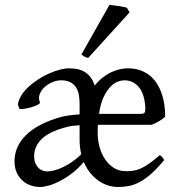

<svg xmlns="http://www.w3.org/2000/svg" viewBox="-20 -747 732 782"><path d="M652.8 -272Q643.1 -262.2 628.4 -253.7Q613.8 -245.1 598.1 -238.8H378.9Q377.9 -230.5 377.9 -221.7V-204.1Q377.9 -175.8 385.5 -148.2Q393.1 -120.6 407.7 -98.6Q422.4 -76.7 443.6 -63.2Q464.8 -49.8 492.2 -49.8Q507.3 -49.8 521.2 -51.5Q535.2 -53.2 551 -59.8Q566.9 -66.4 585.9 -79.6Q605 -92.8 630.9 -115.2Q637.2 -111.8 641.8 -105.5Q646.5 -99.1 648.9 -95.2Q619.6 -60.1 595.2 -38.6Q570.8 -17.1 548.6 -5.4Q526.4 6.3 505.1 10.5Q483.9 14.6 460.9 14.6Q439.5 14.6 418.7 7.8Q397.9 1 379.6 -12.2Q361.3 -25.4 346.4 -44.2Q331.5 -63 321.3 -87.4Q300.3 -62 275.6 -43Q251 -23.9 226.6 -11Q202.1 2 180.2 8.3Q158.2 14.6 143.1 14.6Q125.5 14.6 106.9 8.8Q88.4 2.9 73.5 -9.8Q58.6 -22.5 48.8 -42.5Q39.1 -62.5 39.1 -90.8Q39.1 -119.6 50.5 -146.2Q62 -172.9 85 -195.8Q107.9 -218.8 143.1 -237.5Q178.2 -256.3 226.1 -270Q242.2 -274.4 262.5 -277.1Q282.7 -279.8 304.2 -281.2V-323.2Q304.2 -342.3 301.3 -359.9Q298.3 -377.4 290 -390.6Q281.7 -403.8 266.8 -411.9Q252 -419.9 228 -419.9Q212.4 -419.9 194.6 -412.8Q176.8 -405.8 162.8 -393.3Q148.9 -380.9 142.1 -364.5Q135.3 -348.1 142.6 -330.1Q144 -325.7 133.5 -320.3Q123 -314.9 108.6 -310.5Q94.2 -306.2 79.8 -304Q65.4 -301.8 59.6 -303.2L52.7 -320.8Q55.2 -339.8 66.9 -358.4Q78.6 -377 96.2 -393.3Q113.8 -409.7 135.5 -423.6Q157.2 -437.5 179.4 -447.5Q201.7 -457.5 223.1 -463.1Q244.6 -468.8 261.2 -468.8Q304.2 -468.8 329.3 -451.2Q354.5 -433.6 365.7 -398.4Q381.3 -418 398.9 -431.6Q416.5 -445.3 434.3 -453.4Q452.1 -461.4 469 -465.1Q485.8 -468.8 500 -468.8Q529.8 -468.8 552.7 -460.2Q575.7 -451.7 592.5 -437.3Q609.4 -422.9 621.1 -403.3Q632.8 -383.8 639.9 -362.1Q647 -340.3 649.9 -317.1Q652.8 -293.9 652.8 -272ZM311 -118.7Q307.6 -132.8 305.9 -147.5Q304.2 -162.1 304.2 -178.2V-236.8Q288.1 -235.8 275.4 -234.4Q262.7 -232.9 256.8 -231Q183.6 -212.9 151.4 -182.4Q119.1 -151.9 119.1 -111.8Q119.1 -92.3 125 -80.1Q130.9 -67.9 139.2 -60.8Q147.5 -53.7 156.5 -51.3Q165.5 -48.8 171.9 -48.8Q185.1 -48.8 201.7 -53.2Q218.3 -57.6 236.6 -66.2Q254.9 -74.7 273.9 -87.9Q293 -101.1 311 -118.7ZM485.8 -419.9Q474.6 -419.9 459.7 -414.6Q444.8 -409.2 430.2 -394.3Q415.5 -379.4 402.6 -352.8Q389.6 -326.2 383.3 -283.2H553.2Q563.5 -283.2 567.6 -286.9Q571.8 -290.5 571.8 -300.8Q571.8 -324.2 566.9 -345.7Q562 -367.2 551.8 -383.5Q541.5 -399.9 525.1 -409.9Q508.8 -419.9 485.8 -419.9ZM339.4 -511.2Q330.6 -512.7 323.7 -516.6Q316.9 -520.5 311.5 -524.9L425.8 -727.1Q431.6 -726.6 441.2 -725.3Q450.7 -724.1 461.2 -722.7Q471.7 -721.2 481.4 -719.2Q491.2 -717.3 496.6 -715.8L507.8 -696.8Z"/></svg>

Font: Noto Serif Devanagari
Style: Bold
Weight: 700
Designer: Monotype Design Team
Foundry: Monotype Imaging Inc.
Version: Version 1.01